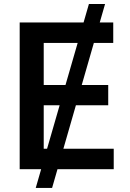

<svg xmlns="http://www.w3.org/2000/svg" viewBox="-20 -839 644 952"><path d="M157.2 92.8 420.9 -819.3H501L238.3 92.8ZM77.6 0V-727.5H541.5V-626H196.8V-417.5H516.6V-316.9H196.8V-101.6H543.9V0Z"/></svg>

Font: Inter
Style: 540
Weight: 540
Designer: Rasmus Andersson
Foundry: rsms
Version: Version 4.001;git-66647c0bb